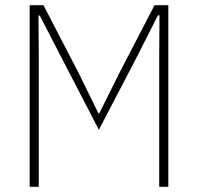

<svg xmlns="http://www.w3.org/2000/svg" viewBox="-20 -718 761 738"><path d="M592 -501 593 -659H587L507 -501L360 -219L214 -501L133 -658H128L129 -501V0H94V-698H147L283 -436L358 -283H362L438 -436L574 -698H627V0H592Z"/></svg>

Font: IBM Plex Sans Cond ExtLt
Style: Regular
Weight: 200
Width: 3
Designer: Mike Abbink, Paul van der Laan, Pieter van Rosmalen
Foundry: Bold Monday
Version: Version 1.3